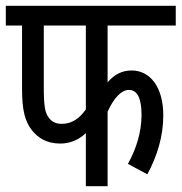

<svg xmlns="http://www.w3.org/2000/svg" viewBox="-20 -642 626 662"><path d="M351 -554H586V-622H0V-554H56V-337C56 -261 66 -224 90 -193C110 -168 139 -147 188 -147C224 -147 254 -162 276 -183V0H351V-257C373 -305 399 -332 424 -332C455 -332 468 -300 468 -246C468 -185 449 -127 421 -77L488 -41C522 -104 543 -172 543 -244C543 -344 496 -399 434 -399C400 -399 374 -385 351 -358ZM131 -554H276V-265C256 -236 230 -215 193 -215C176 -215 161 -220 149 -235C135 -253 131 -275 131 -344Z"/></svg>

Font: Noto Sans Devanagari UI ExtraCondensed
Style: Regular
Weight: 400
Width: 2
Designer: Jelle Bosma - Monotype Design Team
Foundry: Monotype Imaging Inc.
Version: Version 2.003